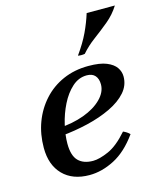

<svg xmlns="http://www.w3.org/2000/svg" viewBox="-108 -775 728 868"><g transform="rotate(-15 256.0 -340.5)"><path d="M236 -43Q265 -43 308.5 -62Q352 -81 400 -136Q409 -132 416 -127.5Q423 -123 430 -116Q380 -46 321 -15.5Q262 15 204 15Q125 15 80 -31Q35 -77 35 -157Q35 -221 55.5 -276Q76 -331 114.5 -373.5Q153 -416 206.5 -439.5Q260 -463 325 -463Q379 -463 409.5 -450.5Q440 -438 453.5 -418.5Q467 -399 467 -376Q467 -335 439 -303Q411 -271 362 -247.5Q313 -224 252 -209.5Q191 -195 126 -189L123 -226Q190 -230 243 -249.5Q296 -269 327.5 -300.5Q359 -332 359 -368Q359 -394 346 -409Q333 -424 307 -424Q269 -424 238.5 -396.5Q208 -369 186.5 -326Q165 -283 154 -235.5Q143 -188 143 -148Q143 -92 167 -67.5Q191 -43 236 -43ZM512 -696Q489 -659 454.5 -630.5Q420 -602 385.5 -576.5Q351 -551 324 -520Q308 -517 292 -520Q327 -569 347 -611.5Q367 -654 380 -696Z"/></g></svg>

Font: Poltawski Nowy Medium
Style: Italic
Weight: 500
Italic angle: -12°
Version: Version 1.001;gftools[0.9.25]